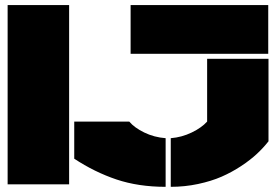

<svg xmlns="http://www.w3.org/2000/svg" viewBox="-20 -720 1079 750"><path d="M250 0H9.8V-700.2H250ZM270 -100.1V-245.1H484.9Q504.9 -221.2 543.5 -202.4Q582 -183.6 627 -180.2V9.8Q520.5 9.8 434.8 -19Q349.1 -47.9 270 -100.1ZM490.2 -509.8V-700.2H1027.8V-509.8ZM647 9.8V-180.2Q689.9 -183.6 728.8 -202.4Q767.6 -221.2 789.1 -245.1V-490.2H1028.8V-168Q1008.8 -142.6 983.4 -118.9Q958 -95.2 921.9 -71.3Q885.7 -47.4 845.5 -29.8Q805.2 -12.2 753.4 -1.2Q701.7 9.8 647 9.8Z"/></svg>

Font: Nastup Basic
Style: Regular
Weight: 400
Designer: Maksym Kobuzan
Foundry: Zakznak
Version: Version 1.020;FEAKit 1.0